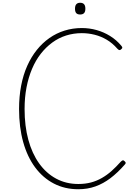

<svg xmlns="http://www.w3.org/2000/svg" viewBox="-20 -1351 991 1390"><path d="M547 19Q449 19 370 -22Q291 -63 234.5 -139Q178 -215 148 -322Q118 -429 118 -562Q118 -652 133 -730.5Q148 -809 177 -874Q206 -939 246.5 -989.5Q287 -1040 337.5 -1075.5Q388 -1111 447.5 -1129.5Q507 -1148 572 -1148Q627 -1148 679 -1133.5Q731 -1119 777 -1090.5Q823 -1062 858 -1020Q865 -1012 865.5 -1006.5Q866 -1001 857 -994Q850 -987 843.5 -988.5Q837 -990 829 -999Q794 -1039 752.5 -1063.5Q711 -1088 665 -1099.5Q619 -1111 572 -1111Q513 -1111 459 -1094Q405 -1077 358.5 -1043Q312 -1009 275 -961.5Q238 -914 212 -852.5Q186 -791 172 -718.5Q158 -646 158 -562Q158 -439 185 -339.5Q212 -240 263 -168.5Q314 -97 386 -58Q458 -19 547 -19Q597 -19 638.5 -30Q680 -41 717.5 -62.5Q755 -84 788 -113.5Q821 -143 853 -179Q862 -188 868 -190Q874 -192 882 -184Q890 -177 890 -171.5Q890 -166 882 -158Q831 -100 779.5 -61Q728 -22 671 -1.5Q614 19 547 19ZM560 -1246Q541 -1246 532 -1256Q523 -1266 523 -1288Q523 -1310 532.5 -1320.5Q542 -1331 560 -1331Q579 -1331 588.5 -1320.5Q598 -1310 598 -1288Q598 -1266 588.5 -1256Q579 -1246 560 -1246Z"/></svg>

Font: Playwrite CL Thin
Style: Regular
Weight: 100
Designer: Veronika Burian, José Scaglione
Foundry: TypeTogether
Version: Version 1.002